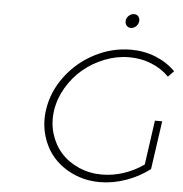

<svg xmlns="http://www.w3.org/2000/svg" viewBox="-59 -942 952 1000"><g transform="rotate(5 417.5 -442.5)"><path d="M188 -350.1Q201.7 -445.3 262.2 -526.1Q322.8 -606.9 413.1 -653.6Q503.4 -700.2 602.1 -700.2Q671.4 -700.2 731.2 -676Q791 -651.9 835 -607.9L805.2 -577.1Q766.6 -616.7 712.4 -638.4Q658.2 -660.2 596.2 -660.2Q531.2 -660.2 468.3 -635.5Q405.3 -610.8 356.2 -569.3Q307.1 -527.8 273.2 -470.5Q239.3 -413.1 230 -350.1Q220.7 -286.6 238 -229Q255.4 -171.4 292.5 -129.9Q329.6 -88.4 385.7 -63.7Q441.9 -39.1 506.8 -39.1Q564 -39.1 620.6 -57.9Q677.2 -76.7 725.1 -110.8L757.8 -342.8H795.9L759.8 -89.8Q704.1 -47.4 636 -23.2Q567.9 1 499 1Q425.8 1 362.8 -26.9Q299.8 -54.7 258.1 -101.6Q216.3 -148.4 197 -213.6Q177.7 -278.8 188 -350.1ZM561 -850.1Q563 -864.7 575.2 -875.5Q587.4 -886.2 602.1 -886.2Q616.2 -886.2 624.8 -875.7Q633.3 -865.2 630.9 -850.1Q628.9 -834.5 616.9 -823.7Q605 -813 590.8 -813Q576.2 -813 567.6 -823.7Q559.1 -834.5 561 -850.1Z"/></g></svg>

Font: Trueno UltraLight
Style: Italic
Weight: 250
Designer: Julieta Ulanovsky
Foundry: Julieta Ulanovsky
Version: Version 3.001b | FøM Fix